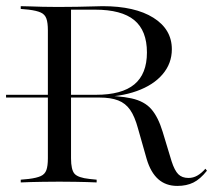

<svg xmlns="http://www.w3.org/2000/svg" viewBox="-22 -591 691 622"><path d="M-2.4 -275V-283.9H171V-275ZM133.1 -145.2V-492.7Q133.1 -517.7 128.2 -531Q123.4 -544.4 110.1 -550.4Q96.8 -556.5 71 -559.7L45.2 -562.1V-571Q60.5 -571 78.2 -570.2Q96 -569.4 116.9 -569Q137.9 -568.5 162.1 -568.5H170.2Q199.2 -568.5 227.4 -569Q255.6 -569.4 277.8 -570.2Q300 -571 310.5 -571Q415.3 -571 475 -533.5Q534.7 -496 534.7 -431.5Q534.7 -385.5 504.8 -350.4Q475 -315.3 421 -296Q366.9 -276.6 296 -276.6H171.8V-283.9H288.7Q372.6 -283.9 413.3 -317.7Q454 -351.6 454 -421Q454 -491.9 412.9 -525.8Q371.8 -559.7 285.5 -559.7H208.1V-145.2ZM552.4 11.3Q515.3 11.3 490.7 -10.5Q466.1 -32.3 453.2 -75.8L425 -175Q414.5 -213.7 399.6 -235.1Q384.7 -256.5 360.9 -265.7Q337.1 -275 300 -275H185.5V-281.5H289.5Q362.9 -281.5 404.4 -272.2Q446 -262.9 468.1 -237.5Q490.3 -212.1 504.8 -164.5L533.9 -68.5Q543.5 -38.7 555.6 -26.6Q567.7 -14.5 588.7 -14.5Q604 -14.5 617.3 -22.2Q630.6 -29.8 643.5 -44.4L648.4 -37.9Q626.6 -10.5 604.4 0.4Q582.3 11.3 552.4 11.3ZM162.1 -2.4Q137.9 -2.4 116.9 -2Q96 -1.6 78.2 -1.2Q60.5 -0.8 45.2 0V-8.9L71 -11.3Q96.8 -14.5 110.1 -20.6Q123.4 -26.6 128.2 -39.9Q133.1 -53.2 133.1 -78.2V-145.2H208.1V-78.2Q208.1 -41.1 219.4 -28.2Q230.6 -15.3 267.7 -11.3L291.1 -8.9V0Q276.6 -0.8 259.3 -1.2Q241.9 -1.6 222.2 -2Q202.4 -2.4 178.2 -2.4H170.2Z"/></svg>

Font: Playfair 144pt SemiExpanded Light
Style: Regular
Weight: 300
Width: 6
Designer: Claus Eggers Sørensen
Foundry: Claus Eggers Sørensen
Version: Version 2.203